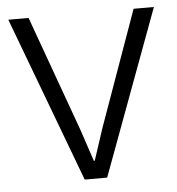

<svg xmlns="http://www.w3.org/2000/svg" viewBox="-43 -562 555 603"><g transform="rotate(-5 234.0 -260.5)"><path d="M200.2 0 4.9 -521H68.8L200.2 -157.2L233.9 -56.2H236.8L270 -157.2L399.9 -521H463.9L271 0Z"/></g></svg>

Font: Lumene Sans Light
Style: Regular
Weight: 300
Designer: Deni Anggara
Version: Version 1.003;Glyphs 3.1.2 (3151)